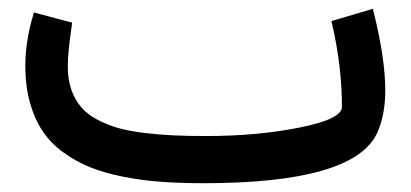

<svg xmlns="http://www.w3.org/2000/svg" viewBox="-20 -417 935 437"><path d="M449.7 -107.4Q565.4 -107.4 661.9 -126.7Q758.3 -146 758.3 -173.8Q758.3 -264.2 736.3 -360.4L734.4 -369.1L743.2 -371.6L818.8 -394L828.6 -397L831.1 -387.2Q856.9 -282.2 856.9 -210.9Q856.9 -155.3 838.4 -114.3Q785.2 0 442.9 0Q390.6 0 347.2 -3.2Q303.7 -6.3 261.2 -14.6Q218.8 -22.9 185.8 -36.1Q152.8 -49.3 124.3 -70.1Q95.7 -90.8 77.1 -118.4Q58.6 -146 48.1 -183.6Q37.6 -221.2 37.6 -267.1Q37.6 -321.3 54.7 -379.9L57.1 -388.7L66.4 -386.2L135.7 -367.7L144 -365.7L143.1 -356.9Q134.3 -297.4 134.3 -266.1Q134.3 -236.3 142.3 -213.1Q150.4 -189.9 164.6 -173.3Q178.7 -156.7 201.4 -144.8Q224.1 -132.8 248.8 -125.7Q273.4 -118.7 307.9 -114.5Q342.3 -110.4 374.8 -108.9Q407.2 -107.4 449.7 -107.4Z"/></svg>

Font: Samim WOL
Style: Medium-WOL
Weight: 500
Foundry: DejaVu fonts team - Redesigned by Saber Rastikerdar
Version: Version 4.0.0